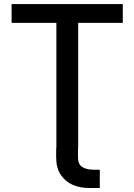

<svg xmlns="http://www.w3.org/2000/svg" viewBox="-20 -727 662 946"><path d="M444.3 109.4H471.7V199.2H417Q373.5 199.2 337.4 183.3Q301.3 167.5 279.1 133.8Q256.8 100.1 256.8 48.8V0H257.8V-614.3H37.1V-707H585V-614.3H365.2V0H364.3V48.8Q364.3 83 386 96.2Q407.7 109.4 444.3 109.4Z"/></svg>

Font: Pretendard GOV Medium
Style: Regular
Weight: 500
Designer: Base glyphs from Inter by Rasmus Andersson; Hangeul glyphs from Noto Sans CJK(Source Han Sans) by Jang Soo-young and Kan
Foundry: Kil Hyung-jin
Version: Version 1.309